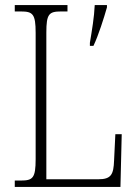

<svg xmlns="http://www.w3.org/2000/svg" viewBox="-20 -734 538 754"><path d="M38 0H453L458 -207H433L428 -104C426 -49 417 -30 366 -30H162V-606C162 -679 172 -689 220 -689H245V-714H38V-689H62C109 -689 120 -679 120 -605V-109C120 -35 109 -25 62 -25H38ZM333 -566V-554H347C367 -596 388 -663 400 -705V-714H352C350 -667 341 -614 333 -566Z"/></svg>

Font: Noto Serif Thai Condensed ExtraLight
Style: Regular
Weight: 200
Width: 3
Designer: Monotype Design Team
Foundry: Monotype Imaging Inc.
Version: Version 2.002